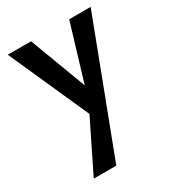

<svg xmlns="http://www.w3.org/2000/svg" viewBox="-173 -519 820 907"><g transform="rotate(-30 237.0 -66.0)"><path d="M224 56 11 -421H138L270 -70ZM346 -421H463L193 289H70L230 -36Z"/></g></svg>

Font: Ysabeau Office
Style: Bold
Weight: 700
Designer: Christian Thalmann (Catharsis Fonts)
Version: Version 2.001;gftools[0.9.30]; featfreeze: tnum,lnum,ss02